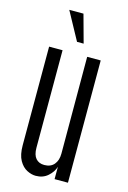

<svg xmlns="http://www.w3.org/2000/svg" viewBox="-143 -1034 740 1111"><g transform="rotate(15 226.5 -479.0)"><path d="M188 9.8Q162.6 9.8 135.3 -4.2Q107.9 -18.1 89.1 -51.3Q70.3 -84.5 70.3 -142.6V-732.4H150.9V-148.4Q150.9 -105.5 169.2 -84.5Q187.5 -63.5 220.2 -63.5Q258.3 -63.5 278.8 -87.9Q299.3 -112.3 299.3 -152.8L298.3 -732.4H379.4V0H299.3V-73.7Q289.6 -41.5 260.5 -15.9Q231.4 9.8 188 9.8ZM219.2 -800.8 127.9 -968.3H212.9L258.8 -800.8Z"/></g></svg>

Font: Antonio ExtraLight
Style: Regular
Weight: 250
Designer: Vernon Adams
Foundry: Vernon Adams
Version: Version 1.002